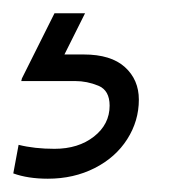

<svg xmlns="http://www.w3.org/2000/svg" viewBox="-20 -20 282 289"><path d="M145 139Q145 116 128 109Q111 102 93 102H12L13 98L62 0H108L77 62H106Q147 62 168 81Q189 100 189 130Q189 162 171.5 189.5Q154 217 122.5 233Q91 249 52 249Q22 249 0 241L8 198Q32 204 62 204Q98 204 121.5 185.5Q145 167 145 139Z"/></svg>

Font: Be Vietnam Light
Style: Italic
Weight: 300
Italic angle: -9.222°
Designer: Gabriel Lam
Foundry: TypeRant
Version: Version 3.000